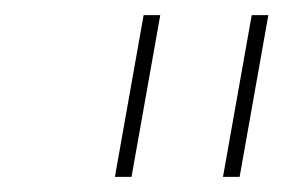

<svg xmlns="http://www.w3.org/2000/svg" viewBox="-20 -757 375 254"><path d="M275 -523 313 -737H335L297 -523ZM132 -523 170 -737H192L154 -523Z"/></svg>

Font: Tomorrow Thin
Style: Italic
Weight: 250
Italic angle: -10°
Designer: Tony de Marco, Monica Rizzolli
Foundry: Just in Type
Version: Version 2.002